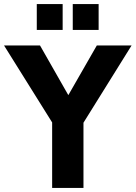

<svg xmlns="http://www.w3.org/2000/svg" viewBox="-51 -930 671 950"><path d="M207 0V-362L239 -273L-31 -705H147L302 -433H272L428 -705H600L331 -273L362 -362V0ZM309 -782V-910H437V-782ZM131 -782V-910H259V-782Z"/></svg>

Font: Nunito Sans 12pt ExtraLight
Style: Weight 830 Width 84 Optical size 12.0 YTLC 445
Weight: 830
Width: 4
Designer: Vernon Adams
Foundry: Vernon Adams
Version: Version 3.101;gftools[0.9.27]